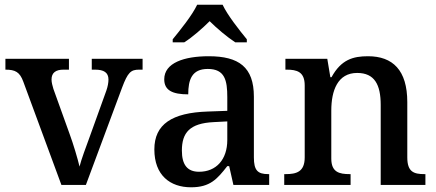

<svg xmlns="http://www.w3.org/2000/svg" viewBox="-20 -786 1855 816"><path d="M79 -439 241 0H345L499 -414C523 -478 536 -490 571 -490H586V-536H370V-490H384C421 -490 441 -478 441 -448C441 -435 438 -418 432 -401L361 -204C346 -163 325 -107 318 -78C310 -112 292 -173 275 -219L207 -408C203 -422 199 -435 199 -448C199 -477 217 -490 250 -490H273V-536H3V-490C45 -490 64 -480 79 -439Z M714 -619V-606H763C798 -628 841 -666 871 -696C901 -666 946 -628 980 -606H1029V-619C998 -657 947 -721 926 -766H818C797 -721 745 -657 714 -619ZM792 10C873 10 903 -25 946 -80H954L972 0H1124V-46H1120C1075 -46 1059 -62 1059 -117V-375C1059 -501 995 -547 867 -547C763 -547 678 -519 678 -449C678 -402 713 -385 780 -385C780 -447 795 -493 863 -493C936 -493 946 -444 946 -373V-315L863 -312C711 -307 636 -258 636 -151C636 -41 703 10 792 10ZM826 -56C776 -56 753 -86 753 -146C753 -222 786 -262 888 -267L946 -270V-191C946 -108 899 -56 826 -56Z M1188 0H1470V-46H1466C1422 -46 1388 -54 1388 -112V-316C1388 -401 1415 -476 1498 -476C1572 -476 1598 -426 1598 -340V0H1788V-46H1784C1739 -46 1711 -55 1711 -117V-352C1711 -488 1649 -547 1544 -547C1481 -547 1430 -533 1389 -458H1384L1371 -536H1193V-490H1198C1242 -490 1275 -481 1275 -423V-117C1275 -55 1239 -46 1194 -46H1188Z"/></svg>

Font: Noto Naskh Arabic UI Medium
Style: Regular
Weight: 500
Designer: Monotype Design Team, David Williams, Mohamad Dakak and Nizar Qandah
Foundry: Monotype Imaging Inc.
Version: Version 2.014